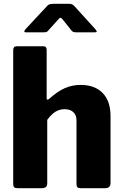

<svg xmlns="http://www.w3.org/2000/svg" viewBox="-20 -984 641 1004"><path d="M49 -23V-721Q49 -742 66 -742H207Q224 -742 224 -723V-470Q224 -463 228 -463Q231 -463 236 -466Q280 -506 319 -523Q358 -540 401 -540Q476 -540 517 -497.5Q558 -455 558 -377V-27Q558 0 530 0H401Q389 0 384.5 -5Q380 -10 380 -23V-355Q380 -382 363.5 -397.5Q347 -413 318 -413Q291 -413 269.5 -399.5Q248 -386 227 -357V-26Q227 -12 220 -6Q213 0 197 0H72Q59 0 54 -5Q49 -10 49 -23ZM312 -877Q307 -883 303 -887Q299 -891 296 -891Q291 -891 280 -877L231 -823Q226 -817 222 -816Q218 -815 207 -815H116Q107 -815 107 -820Q107 -823 114 -832L224 -950Q230 -958 237.5 -961Q245 -964 258 -964H343Q359 -964 369 -952L478 -832Q486 -822 486 -819Q486 -815 477 -815H380Q370 -815 365 -816.5Q360 -818 355 -823Z"/></svg>

Font: Libre Franklin ExtraBold
Style: Regular
Weight: 800
Designer: Pablo Impallari, Rodrigo Fuenzalida
Foundry: Impallari Type
Version: Version 1.002; ttfautohint (v1.5)